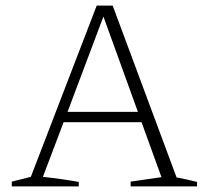

<svg xmlns="http://www.w3.org/2000/svg" viewBox="-20 -665 744 685"><path d="M610 -32Q647 -25 683 -16V0H446V-17L556 -33L485 -229H207L133 -34Q199 -27 261 -16V0H22V-17L90 -34L325 -645H382ZM221 -266H472L349 -606Z"/></svg>

Font: Piazzolla SC ExtraLight
Style: Regular
Weight: 200
Designer: Juan Pablo del Peral
Foundry: Huerta Tipografica
Version: Version 1.330